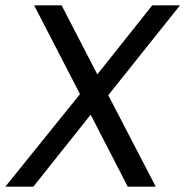

<svg xmlns="http://www.w3.org/2000/svg" viewBox="-50 -700 695 720"><path d="M429 0H534L356 -343L625 -680H521L315 -421L181 -680H78L250 -347L-30 0H75L290 -270Z"/></svg>

Font: Ronzino Oblique
Style: Italic
Weight: 400
Italic angle: -8°
Designer: Nunzio Mazzaferro
Foundry: Collletttivo
Version: Version 1.000;Glyphs 3.3 (3337)